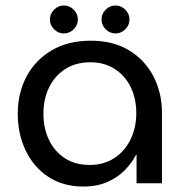

<svg xmlns="http://www.w3.org/2000/svg" viewBox="-20 -671 678 703"><path d="M285 12Q211 12 157 -23.5Q103 -59 74 -120Q45 -181 45 -255Q45 -330 77 -390.5Q109 -451 169 -486.5Q229 -522 313 -522Q394 -522 452 -487Q510 -452 541.5 -392Q573 -332 573 -258V0H480V-104H478Q463 -75 437.5 -48.5Q412 -22 374 -5Q336 12 285 12ZM309 -67Q359 -67 397.5 -91.5Q436 -116 457.5 -159.5Q479 -203 479 -257Q479 -310 458.5 -352Q438 -394 400 -418.5Q362 -443 311 -443Q257 -443 218.5 -418Q180 -393 159.5 -350.5Q139 -308 139 -254Q139 -202 159 -159.5Q179 -117 217 -92Q255 -67 309 -67ZM402.9 -548.5Q382.2 -548.5 367 -563.8Q351.7 -579.1 351.7 -599.7Q351.7 -620.4 367 -635.6Q382.2 -650.9 402.9 -650.9Q423.5 -650.9 438.8 -635.6Q454.1 -620.4 454.1 -599.7Q454.1 -579.1 438.8 -563.8Q423.5 -548.5 402.9 -548.5ZM213.9 -548.5Q193.2 -548.5 178 -563.8Q162.7 -579.1 162.7 -599.7Q162.7 -620.4 178 -635.6Q193.2 -650.9 213.9 -650.9Q234.5 -650.9 249.8 -635.6Q265.1 -620.4 265.1 -599.7Q265.1 -579.1 249.8 -563.8Q234.5 -548.5 213.9 -548.5Z"/></svg>

Font: MuseoModerno SemiBold
Style: Regular
Weight: 400
Version: Version 1.001